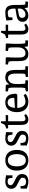

<svg xmlns="http://www.w3.org/2000/svg" viewBox="1791 -2432 651 4273"><g transform="rotate(-90 2116.5 -295.5)"><path d="M112.8 -124Q112.8 -117.2 118.9 -99.6Q125 -82 132.8 -64.9Q161.6 -41 211.9 -41Q252 -41 274.9 -60.1Q297.9 -79.1 297.9 -117.2Q297.9 -147.9 272.9 -168Q248 -188 193.8 -212.9Q147 -234.9 118.9 -252.4Q90.8 -270 70.8 -299.1Q50.8 -328.1 50.8 -370.1Q50.8 -431.2 95 -467Q139.2 -502.9 208 -502.9Q272 -502.9 352.1 -485.8L350.1 -342.8L292 -346.2V-381.8Q292 -390.6 283.4 -412.8Q274.9 -435.1 272.9 -439Q246.1 -451.2 209 -451.2Q172.9 -451.2 151.9 -433.6Q130.9 -416 130.9 -386.2Q130.9 -356.4 157 -336.2Q183.1 -315.9 234.9 -292Q281.7 -270 310.3 -252Q338.9 -233.9 359.4 -205.3Q379.9 -176.8 379.9 -136.2Q379.9 9.8 210.9 9.8Q168.9 9.8 134 1.5Q99.1 -6.8 76.7 -17.3Q54.2 -27.8 54.2 -28.8L55.2 -162.1L112.8 -165Z M686.5 9.8Q575.7 9.8 516.1 -59.6Q456.5 -128.9 456.5 -246.1Q456.5 -364.3 516.1 -433.6Q575.7 -502.9 686.5 -502.9Q799.3 -502.9 857.9 -434.1Q916.5 -365.2 916.5 -246.1Q916.5 -128.9 856.9 -59.6Q797.4 9.8 686.5 9.8ZM686.5 -445.8Q614.7 -445.8 582.8 -389.4Q550.8 -333 550.8 -246.1Q550.8 -159.2 582.8 -103Q614.7 -46.9 686.5 -46.9Q758.3 -46.9 790.5 -103Q822.8 -159.2 822.8 -246.1Q822.8 -333 790.8 -389.4Q758.8 -445.8 686.5 -445.8Z M1073.2 -124Q1073.2 -117.2 1079.3 -99.6Q1085.4 -82 1093.3 -64.9Q1122.1 -41 1172.4 -41Q1212.4 -41 1235.4 -60.1Q1258.3 -79.1 1258.3 -117.2Q1258.3 -147.9 1233.4 -168Q1208.5 -188 1154.3 -212.9Q1107.4 -234.9 1079.3 -252.4Q1051.3 -270 1031.2 -299.1Q1011.2 -328.1 1011.2 -370.1Q1011.2 -431.2 1055.4 -467Q1099.6 -502.9 1168.5 -502.9Q1232.4 -502.9 1312.5 -485.8L1310.5 -342.8L1252.4 -346.2V-381.8Q1252.4 -390.6 1243.9 -412.8Q1235.4 -435.1 1233.4 -439Q1206.5 -451.2 1169.4 -451.2Q1133.3 -451.2 1112.3 -433.6Q1091.3 -416 1091.3 -386.2Q1091.3 -356.4 1117.4 -336.2Q1143.6 -315.9 1195.3 -292Q1242.2 -270 1270.8 -252Q1299.3 -233.9 1319.8 -205.3Q1340.3 -176.8 1340.3 -136.2Q1340.3 9.8 1171.4 9.8Q1129.4 9.8 1094.5 1.5Q1059.6 -6.8 1037.1 -17.3Q1014.6 -27.8 1014.6 -28.8L1015.6 -162.1L1073.2 -165Z M1597.2 9.8Q1528.3 9.8 1500.7 -30Q1473.1 -69.8 1473.1 -155.8V-439.9H1396L1393.1 -481.9L1419.9 -490.2Q1457 -501.5 1473.1 -511.2Q1478 -517.1 1495.6 -552.5Q1513.2 -587.9 1519 -601.1L1554.2 -597.2V-494.1H1693.8L1689 -439.9H1554.2V-131.8Q1554.2 -53.7 1607.9 -54.2Q1624 -54.2 1641.6 -60.5Q1659.2 -66.9 1671.6 -74Q1684.1 -81.1 1687 -83L1714.8 -42Q1683.1 -17.1 1656.5 -3.7Q1629.9 9.8 1597.2 9.8Z M2135.7 -96.2 2163.6 -49.8Q2163.6 -47.9 2139.6 -32.5Q2115.7 -17.1 2076.2 -3.7Q2036.6 9.8 1986.8 9.8Q1876 9.8 1816.4 -59.6Q1756.8 -128.9 1756.8 -245.1Q1756.8 -362.3 1812.3 -432.6Q1867.7 -502.9 1974.6 -502.9Q2166.5 -502.9 2167 -270L2149.9 -236.8H1850.6Q1853.5 -161.6 1888.7 -108.4Q1923.8 -55.2 1986.8 -55.2Q2024.9 -55.2 2057.9 -64.2Q2090.8 -73.2 2113.3 -84.2Q2135.7 -95.2 2135.7 -96.2ZM1851.6 -288.1 2073.7 -304.2 2074.7 -324.2Q2074.7 -380.4 2048.3 -415.8Q2022 -451.2 1970.7 -451.2Q1913.6 -451.2 1885.7 -405Q1857.9 -358.9 1851.6 -288.1Z M2774.4 4.9Q2765.6 3.9 2730.5 2Q2695.3 0 2645.5 0Q2621.6 1 2588.9 2.4Q2556.2 3.9 2543.5 4.9L2538.6 -44.9L2605.5 -61Q2615.2 -105 2615.2 -137.2V-275.9Q2615.2 -441.9 2512.2 -441.9Q2454.1 -441.9 2419.7 -395.5Q2385.3 -349.1 2384.3 -273.9V-167Q2384.3 -136.2 2387.2 -103.5Q2390.1 -70.8 2391.1 -61L2469.2 -54.2L2462.4 4.9Q2453.6 3.9 2418.5 2Q2383.3 0 2333.5 0Q2307.6 1 2272.5 2.4Q2237.3 3.9 2222.2 4.9L2217.3 -44.9L2293.5 -61Q2294.4 -68.8 2297.9 -89.8Q2301.3 -110.8 2303.2 -131.8V-353Q2303.2 -366.2 2299.3 -393.1Q2295.4 -419.9 2293.5 -429.2L2217.3 -444.8L2222.2 -498Q2234.4 -497.1 2262.9 -495.6Q2291.5 -494.1 2314.5 -494.1H2350.1L2369.1 -476.1L2375.5 -412.1Q2395.5 -450.2 2434.8 -476.6Q2474.1 -502.9 2527.3 -502.9Q2624.5 -502.9 2660.4 -446.5Q2696.3 -390.1 2696.3 -275.9V-167Q2696.3 -136.2 2699.2 -103.5Q2702.1 -70.8 2703.1 -61L2781.2 -54.2Z M3209 -494.1H3267.1L3286.1 -476.1Q3285.2 -459 3282 -406.5Q3278.8 -354 3278.8 -323.2V-167Q3278.8 -136.2 3283 -103.5Q3287.1 -70.8 3289.1 -61L3357.9 -54.2L3351.1 4.9Q3342.3 3.9 3307.1 2Q3272 0 3222.2 0L3209 -78.1Q3158.2 9.8 3054.2 9.8Q2988.3 9.8 2952.6 -17.6Q2917 -44.9 2904.5 -93.5Q2892.1 -142.1 2892.1 -216.8V-353Q2892.1 -366.2 2887.9 -393.1Q2883.8 -419.9 2881.8 -429.2L2815.9 -444.8L2820.8 -498Q2830.6 -497.1 2856.2 -495.6Q2881.8 -494.1 2902.8 -494.1H2960.9L2980 -476.1Q2979 -459 2976.1 -406.5Q2973.1 -354 2973.1 -323.2V-183.1Q2973.1 -54.2 3071.8 -54.2Q3130.9 -54.2 3164.3 -100.1Q3197.8 -146 3197.8 -210V-353Q3197.8 -366.2 3193.8 -393.1Q3189.9 -419.9 3188 -429.2L3117.2 -444.8L3122.1 -498Q3132.8 -497.1 3159.9 -495.6Q3187 -494.1 3209 -494.1Z M3608.9 9.8Q3540 9.8 3512.5 -30Q3484.9 -69.8 3484.9 -155.8V-439.9H3407.7L3404.8 -481.9L3431.6 -490.2Q3468.8 -501.5 3484.9 -511.2Q3489.7 -517.1 3507.3 -552.5Q3524.9 -587.9 3530.8 -601.1L3565.9 -597.2V-494.1H3705.6L3700.7 -439.9H3565.9V-131.8Q3565.9 -53.7 3619.6 -54.2Q3635.7 -54.2 3653.3 -60.5Q3670.9 -66.9 3683.3 -74Q3695.8 -81.1 3698.7 -83L3726.6 -42Q3694.8 -17.1 3668.2 -3.7Q3641.6 9.8 3608.9 9.8Z M3912.6 9.8Q3845.7 9.8 3806.6 -24.7Q3767.6 -59.1 3767.6 -118.2Q3767.6 -229 3901.4 -251L4061.5 -277.8V-311Q4061.5 -449.2 3967.3 -449.2Q3942.4 -449.2 3917 -443.6Q3891.6 -438 3872.6 -429.2L3865.7 -387.2V-346.2L3807.6 -342.8L3796.4 -479Q3886.2 -502.9 3977.5 -502.9Q4066.4 -502.9 4104.5 -454.3Q4142.6 -405.8 4142.6 -291V-167Q4142.6 -136.2 4146.5 -103.5Q4150.4 -70.8 4152.3 -61L4221.7 -54.2L4214.4 4.9Q4205.6 3.9 4170.7 2Q4135.7 0 4085.4 0L4071.3 -79.1Q4052.7 -41 4007.1 -15.6Q3961.4 9.8 3912.6 9.8ZM3855.5 -132.8Q3855.5 -94.7 3874.5 -74.5Q3893.6 -54.2 3928.7 -54.2Q3978.5 -54.2 4016.1 -86.2Q4053.7 -118.2 4061.5 -167V-227.1L3918.5 -200.2Q3888.7 -194.8 3872.1 -177Q3855.5 -159.2 3855.5 -132.8Z"/></g></svg>

Font: Sura
Style: Regular
Weight: 400
Designer: Carolina Giovagnoli
Foundry: Huerta Tipografica
Version: Version 1.003;PS 001.002;hotconv 1.0.70;makeotf.lib2.5.58329